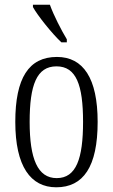

<svg xmlns="http://www.w3.org/2000/svg" viewBox="-20 -786 479 816"><path d="M241 -606H264V-619C241 -657 208 -721 192 -766H120V-756C139 -721 202 -642 241 -606ZM219 10C334 10 395 -77 395 -268C395 -453 334 -544 222 -544C102 -544 45 -454 45 -268C45 -79 110 10 219 10ZM221 -29C140 -29 106 -111 106 -268C106 -425 136 -504 220 -504C304 -504 333 -425 333 -268C333 -112 304 -29 221 -29Z"/></svg>

Font: Noto Serif Devanagari ExtraCondensed Light
Style: Regular
Weight: 300
Width: 2
Designer: Universal Thirst, Indian Type Foundry and the Monotype Design Team
Foundry: Monotype Imaging Inc.
Version: Version 2.004